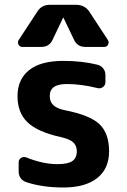

<svg xmlns="http://www.w3.org/2000/svg" viewBox="-20 -790 540 819"><path d="M254.9 -320.3Q364.3 -298.8 404.8 -259.8Q445.3 -220.7 445.3 -144.5Q445.3 -70.3 394.5 -30.3Q343.8 9.8 250 9.8Q162.1 9.8 92.8 -12.7Q59.6 -24.4 59.6 -59.6V-97.7Q59.6 -110.4 70.3 -116.7Q81.1 -123 92.8 -118.2Q164.1 -89.8 224.6 -89.8Q269.5 -89.8 288.6 -103Q307.6 -116.2 307.6 -144.5Q307.6 -168 293 -182.1Q278.3 -196.3 240.2 -205.1Q141.6 -226.6 98.1 -267.6Q54.7 -308.6 54.7 -379.9Q54.7 -451.2 104 -490.7Q153.3 -530.3 250 -530.3Q331.1 -530.3 396.5 -513.7Q411.1 -509.8 420.4 -498Q429.7 -486.3 429.7 -469.7V-439.5Q429.7 -426.8 419.4 -418.9Q409.2 -411.1 396.5 -414.1Q326.2 -431.6 264.6 -431.6Q191.4 -431.6 192.4 -379.9Q191.4 -333 254.9 -320.3ZM75.2 -589.8Q64.5 -589.8 59.1 -599.6Q53.7 -609.4 59.6 -619.1L139.6 -741.2Q158.2 -770.5 195.3 -769.5H304.7Q340.8 -769.5 360.4 -741.2L440.4 -619.1Q446.3 -609.4 440.9 -599.6Q435.5 -589.8 424.8 -589.8H344.7Q308.6 -589.8 294.9 -622.1L251 -713.9Q251 -714.8 250 -714.8Q249 -714.8 249 -713.9L205.1 -622.1Q191.4 -589.8 155.3 -589.8Z"/></svg>

Font: Rounded-L Mgen+ 1mn bold
Style: Bold
Weight: 700
Designer: [Source Han Sans]
Ryoko NISHIZUKA  (kana & ideographs); Paul D. Hunt (Latin, Greek & Cyrillic); Wenlong ZHANG  (bopomofo
Version: Version 1.059.20150602